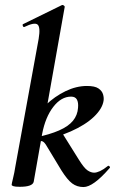

<svg xmlns="http://www.w3.org/2000/svg" viewBox="-20 -746 464 775"><path d="M60 8Q41 8 34 5.5Q27 3 27 0Q27 -4 32.5 -26Q38 -48 42 -74L136 -589Q144 -637 131.5 -647Q119 -657 78 -637Q74 -636 72 -642Q70 -648 74 -649L229 -725Q233 -727 237.5 -724Q242 -721 241 -717L150 -205L116 -12Q111 8 60 8ZM317 9Q291 9 271.5 -5.5Q252 -20 228 -58L170 -154Q160 -172 151.5 -175.5Q143 -179 123 -173L228 -214L298 -102Q319 -68 333 -58.5Q347 -49 360 -49Q370 -49 384 -55.5Q398 -62 414 -75Q418 -79 422 -74.5Q426 -70 422 -67Q356 9 317 9ZM123 -173V-191Q181 -203 218.5 -219.5Q256 -236 274.5 -258.5Q293 -281 295 -311Q297 -332 290.5 -344Q284 -356 267 -356Q227 -356 195 -314.5Q163 -273 150 -205L104 -243Q128 -287 164.5 -322Q201 -357 244.5 -378Q288 -399 331 -399Q363 -399 377.5 -389Q392 -379 396 -365Q400 -351 398 -339Q393 -307 359 -274.5Q325 -242 265.5 -215.5Q206 -189 123 -173Z"/></svg>

Font: Cormorant Light
Style: Bold Italic
Weight: 700
Italic angle: -10°
Version: Version 4.000